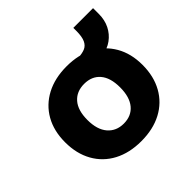

<svg xmlns="http://www.w3.org/2000/svg" viewBox="-160 -775 943 943"><g transform="rotate(-45 311.5 -304.0)"><path d="M312 11Q230 11 169.5 -21Q109 -53 76 -112Q43 -171 43 -250Q43 -329 76 -387Q109 -445 169.5 -477Q230 -509 312 -509Q394 -509 454 -477Q514 -445 547.5 -387Q581 -329 581 -250Q581 -171 548 -112Q515 -53 454.5 -21Q394 11 312 11ZM312 -111Q365 -111 395 -147Q425 -183 425 -250Q425 -317 395 -352Q365 -387 312 -387Q259 -387 228.5 -352Q198 -317 198 -250Q198 -183 229 -147Q260 -111 312 -111ZM474 -423 380 -481V-498Q410 -499 429.5 -507Q449 -515 459 -536.5Q469 -558 469 -598V-619H606V-579Q606 -537 589.5 -504Q573 -471 543.5 -449.5Q514 -428 474 -423Z"/></g></svg>

Font: Nunito Sans 9pt ExtraBold
Style: Regular
Weight: 800
Version: Version 3.101;gftools[0.9.27]